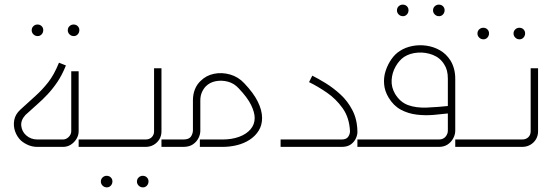

<svg xmlns="http://www.w3.org/2000/svg" viewBox="-20 -635 2386 830"><path d="M143 -479Q132 -479 124.5 -486.5Q117 -494 117 -504Q117 -515 124.5 -522Q132 -529 142 -529Q153 -529 160 -522Q167 -515 167 -505Q167 -494 160 -486.5Q153 -479 143 -479ZM299 -479Q288 -479 280.5 -486.5Q273 -494 273 -504Q273 -515 280.5 -522Q288 -529 298 -529Q309 -529 316 -522Q323 -515 323 -505Q323 -494 316 -486.5Q309 -479 299 -479Z M142 0Q121 0 103 -7.5Q85 -15 71 -27Q54 -43 45.5 -66.5Q37 -90 41.5 -115.5Q46 -141 68 -161Q104 -194 133.5 -220.5Q163 -247 188.5 -279.5Q214 -312 235 -364L265 -352Q248 -310 228 -280.5Q208 -251 186 -227.5Q164 -204 140 -183Q116 -162 90 -138Q69 -115 72 -90.5Q75 -66 93 -50Q113 -32 142 -32H252Q266 -32 277 -43Q288 -54 288 -68V-327H320V-68Q320 -50 310.5 -34.5Q301 -19 286 -9.5Q271 0 252 0Z M442 175Q431 175 423.5 167.5Q416 160 416 150Q416 139 423.5 132Q431 125 441 125Q452 125 459 132Q466 139 466 149Q466 160 459 167.5Q452 175 442 175ZM598 175Q587 175 579.5 167.5Q572 160 572 150Q572 139 579.5 132Q587 125 597 125Q608 125 615 132Q622 139 622 149Q622 160 615 167.5Q608 175 598 175Z M320 0V-32H609Q626 -32 636 -42Q646 -52 646 -67V-340H678V-67Q678 -48 669 -33Q660 -18 644.5 -9Q629 0 609 0Z M678 0V-32H772Q796 -32 804.5 -43.5Q813 -55 814 -70V-201Q814 -227 822.5 -248.5Q831 -270 847 -285Q871 -309 905 -316Q939 -323 974.5 -313Q1010 -303 1036 -275Q1076 -233 1094.5 -195.5Q1113 -158 1113 -125Q1113 -94 1098.5 -70.5Q1084 -47 1059.5 -31Q1035 -15 1004.5 -7.5Q974 0 942 0H844V-32H942Q982 -32 1013.5 -43.5Q1045 -55 1063 -76Q1081 -97 1081 -125Q1081 -149 1065.5 -181Q1050 -213 1012 -253Q992 -275 965 -282Q938 -289 912.5 -284Q887 -279 870 -262Q860 -252 853 -236.5Q846 -221 846 -201V-70Q846 -54 838 -38Q830 -22 814 -11Q798 0 772 0Z M1193 0V-32H1457Q1477 -32 1485 -43.5Q1493 -55 1493 -68Q1490 -127 1461 -167.5Q1432 -208 1392.5 -235Q1353 -262 1316 -280L1330 -308Q1356 -295 1388.5 -275Q1421 -255 1452 -226.5Q1483 -198 1503.5 -158.5Q1524 -119 1525 -68Q1526 -54 1519 -38Q1512 -22 1497 -11Q1482 0 1457 0Z M1722 -565Q1711 -565 1703.5 -572.5Q1696 -580 1696 -590Q1696 -601 1703.5 -608Q1711 -615 1721 -615Q1732 -615 1739 -608Q1746 -601 1746 -591Q1746 -580 1739 -572.5Q1732 -565 1722 -565ZM1878 -565Q1867 -565 1859.5 -572.5Q1852 -580 1852 -590Q1852 -601 1859.5 -608Q1867 -615 1877 -615Q1888 -615 1895 -608Q1902 -601 1902 -591Q1902 -580 1895 -572.5Q1888 -565 1878 -565Z M1525 0V-32H1877Q1896 -32 1906 -44Q1916 -56 1916 -70V-295Q1916 -315 1912 -330Q1908 -345 1900 -357Q1883 -385 1851.5 -397.5Q1820 -410 1786 -407.5Q1752 -405 1727 -389Q1706 -375 1690.5 -348Q1675 -321 1673 -289.5Q1671 -258 1688 -229Q1710 -193 1744.5 -180.5Q1779 -168 1826 -170Q1873 -172 1930 -178V-146Q1895 -142 1857 -138.5Q1819 -135 1781.5 -139.5Q1744 -144 1712.5 -161Q1681 -178 1660 -213Q1643 -241 1640.5 -271Q1638 -301 1647 -328.5Q1656 -356 1672 -379Q1688 -402 1709 -415Q1732 -430 1762 -436Q1792 -442 1823.5 -437.5Q1855 -433 1882 -417.5Q1909 -402 1927 -374Q1937 -358 1942.5 -338Q1948 -318 1948 -295V-70Q1948 -53 1939 -36.5Q1930 -20 1914.5 -10Q1899 0 1877 0Z M2070 -465Q2059 -465 2051.5 -472.5Q2044 -480 2044 -490Q2044 -501 2051.5 -508Q2059 -515 2069 -515Q2080 -515 2087 -508Q2094 -501 2094 -491Q2094 -480 2087 -472.5Q2080 -465 2070 -465ZM2226 -465Q2215 -465 2207.5 -472.5Q2200 -480 2200 -490Q2200 -501 2207.5 -508Q2215 -515 2225 -515Q2236 -515 2243 -508Q2250 -501 2250 -491Q2250 -480 2243 -472.5Q2236 -465 2226 -465Z M1948 0V-32H2237Q2254 -32 2264 -42Q2274 -52 2274 -67V-340H2306V-67Q2306 -48 2297 -33Q2288 -18 2272.5 -9Q2257 0 2237 0Z"/></svg>

Font: Mada ExtraLight
Style: Regular
Weight: 250
Designer: Khaled Hosny
Version: Version 1.5